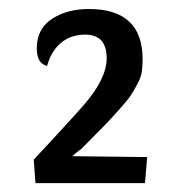

<svg xmlns="http://www.w3.org/2000/svg" viewBox="-20 -793 400 428"><path d="M178.2 -772.9Q297.9 -772.9 297.9 -661.1Q297.9 -645 296.1 -633.1Q294.4 -621.1 286.4 -606Q278.3 -590.8 271.5 -580.3Q264.6 -569.8 244.9 -547.9Q225.1 -525.9 210 -510.3Q194.8 -494.6 160.2 -460Q156.2 -458 149.9 -452.4Q143.6 -446.8 141.1 -444.8L308.1 -442.9L303.2 -384.8H59.1L55.2 -437Q68.8 -451.7 107.4 -493.4Q146 -535.2 167 -559.1Q217.8 -617.7 217.8 -663.1Q217.8 -715.8 169.9 -715.8Q137.7 -715.8 115.7 -697.3Q93.8 -678.7 85 -646Q62 -651.4 62 -685.1Q62 -728.5 95.5 -750.7Q128.9 -772.9 178.2 -772.9Z"/></svg>

Font: Sansita Light
Style: Regular
Weight: 300
Designer: Pablo Cosgaya
Foundry: Omnibus-Type
Version: Version 1.006;hotconv 1.0.109;makeotfexe 2.5.65596